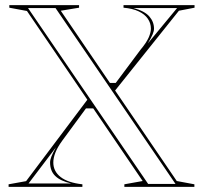

<svg xmlns="http://www.w3.org/2000/svg" viewBox="-20 -728 791 748"><path d="M464.5 0V-10L535.8 -22.8L85 -685.2L16.3 -698V-708H288V-698L216.7 -686.2L668.6 -22.8L737.3 -10V0ZM91.2 -13.2H257.7Q215.4 -22.8 195.2 -42.5Q175.1 -62.2 175.1 -94.8Q175.1 -105.1 180.5 -118.8Q186 -132.5 198.1 -154.1ZM13.5 0V-10L81.7 -22.3L323.7 -344.1L348.6 -305.8H315L222.6 -180.1Q204 -154.5 195.9 -133.8Q187.7 -113.1 187.7 -94.8Q187.7 -60.8 216.1 -38.4Q244.6 -16.1 301 -10V0ZM557.1 -11.5H663.7L196.4 -696.5H89.3ZM425.8 -372.1 403.7 -404.9H430.9L527.4 -534.2Q550.2 -561.5 559 -581.4Q567.9 -601.4 567.9 -616.2Q567.9 -637.6 555.9 -655Q544 -672.5 520.3 -683.7Q496.7 -695 461.2 -698V-708H737.9V-698L677 -686.2ZM556 -559 669.8 -696.5H500.3Q543 -685.2 561.5 -664.2Q580 -643.1 580 -616.2Q580 -606.7 574.3 -593.5Q568.6 -580.2 556 -559Z"/></svg>

Font: Kalnia Glaze Thin
Style: Regular
Weight: 100
Version: Version 1.110